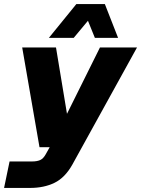

<svg xmlns="http://www.w3.org/2000/svg" viewBox="-34 -773 693 943"><path d="M-14 150 13 20H123Q148 20 163.5 13Q179 6 191 -16L210 -50H160L75 -540H241L295 -214L457 -540H639L321 36Q285 100 233.5 125Q182 150 114 150ZM206 -587 341 -753H481L546 -587H432L398 -671L328 -587Z"/></svg>

Font: Geist Mono Black
Style: Italic
Weight: 900
Italic angle: -12°
Monospace: yes
Designer: Basement.studio, Andrés Briganti, Mateo Zaragoza
Foundry: Basement.studio, Vercel, Andrés Briganti, Guido Ferreyra, Mateo Zaragoza
Version: Version 1.500; ttfautohint (v1.8.4.7-5d5b)